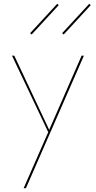

<svg xmlns="http://www.w3.org/2000/svg" viewBox="-20 -698 503 1007"><path d="M146 -517 138 -524 280 -678 288 -671ZM314 -517 306 -524 448 -678 456 -671ZM408 -406H420L116 289H104L233 -5L43 -406H55L238 -17Z"/></svg>

Font: Ysabeau Infant Hairline
Style: Regular
Weight: 100
Designer: Christian Thalmann (Catharsis Fonts)
Version: Version 0.003